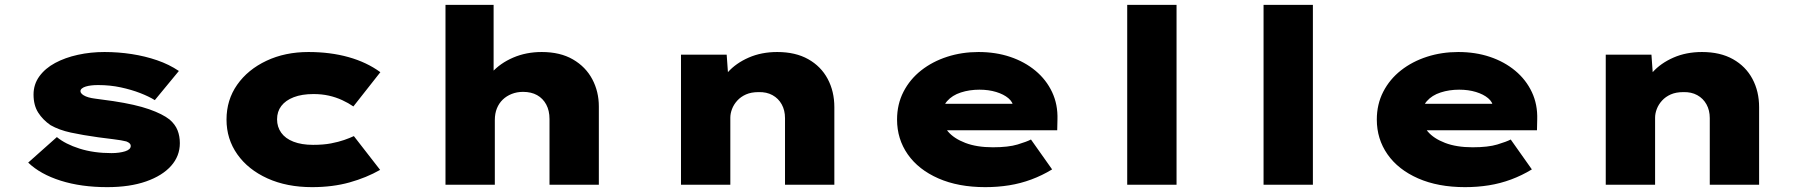

<svg xmlns="http://www.w3.org/2000/svg" viewBox="-20 -760 7422 790"><path d="M421 10Q314 10 230 -16.5Q146 -43 96 -91L214 -196Q249 -167 307.5 -148.5Q366 -130 439 -130Q455 -130 469.5 -132Q484 -134 495 -137.5Q506 -141 512 -146.5Q518 -152 518 -160Q518 -171 500 -178Q481 -183 448 -187Q415 -191 385 -195Q320 -204 271.5 -214.5Q223 -225 188 -245Q156 -267 137 -297Q118 -327 118 -371Q118 -413 142 -446Q166 -479 207 -501Q248 -523 300.5 -534.5Q353 -546 410 -546Q467 -546 522 -537.5Q577 -529 626.5 -512Q676 -495 716 -468L617 -348Q593 -363 557 -377Q521 -391 477 -400.5Q433 -410 384 -410Q368 -410 355.5 -408.5Q343 -407 333 -404Q323 -401 317 -396Q311 -391 311 -385Q311 -380 315 -375.5Q319 -371 324 -368Q340 -358 372.5 -354Q405 -350 446 -344Q538 -330 593.5 -310.5Q649 -291 678 -268Q701 -248 710.5 -224Q720 -200 720 -171Q720 -118 684 -77.5Q648 -37 581 -13.5Q514 10 421 10Z M1264 10Q1160 10 1080.5 -26Q1001 -62 956.5 -125Q912 -188 912 -268Q912 -349 956 -411.5Q1000 -474 1076.5 -510Q1153 -546 1249 -546Q1339 -546 1414 -525Q1489 -504 1545 -463L1434 -322Q1414 -336 1388 -348Q1362 -360 1333 -366.5Q1304 -373 1270 -373Q1222 -373 1188.5 -360Q1155 -347 1137.5 -324Q1120 -301 1120 -269Q1120 -238 1137 -214Q1154 -190 1187.5 -177Q1221 -164 1268 -164Q1311 -164 1342 -170Q1373 -176 1396 -184Q1419 -192 1436 -200L1544 -61Q1488 -29 1418.5 -9.5Q1349 10 1264 10Z M1813 0V-740H2011V-395L1957 -373Q1968 -422 2003 -461Q2038 -500 2091.5 -523Q2145 -546 2209 -546Q2285 -546 2337.5 -515.5Q2390 -485 2417 -434Q2444 -383 2444 -322V0H2241V-270Q2241 -305 2227.5 -330Q2214 -355 2190 -368.5Q2166 -382 2132 -382Q2107 -382 2085.5 -373.5Q2064 -365 2048.5 -350Q2033 -335 2024.5 -314Q2016 -293 2016 -266V0H1915Q1867 0 1841.5 0Q1816 0 1813 0Z M2782 0V-535H2970L2980 -395L2929 -381Q2941 -425 2974.5 -462.5Q3008 -500 3060.5 -523Q3113 -546 3178 -546Q3253 -546 3305.5 -516.5Q3358 -487 3385.5 -435.5Q3413 -384 3413 -319V0H3210V-274Q3210 -306 3196.5 -330.5Q3183 -355 3158.5 -368.5Q3134 -382 3101 -381Q3071 -381 3049.5 -371.5Q3028 -362 3013.5 -346Q2999 -330 2992 -311.5Q2985 -293 2985 -276V0H2884Q2836 0 2810.5 0Q2785 0 2782 0Z M4034 10Q3923 10 3841 -26Q3759 -62 3715 -125Q3671 -188 3671 -268Q3671 -331 3697.5 -382.5Q3724 -434 3770.5 -470.5Q3817 -507 3877.5 -526.5Q3938 -546 4006 -546Q4077 -546 4136.5 -526Q4196 -506 4240.5 -469Q4285 -432 4309 -381Q4333 -330 4331 -268L4330 -224H3799L3776 -333H4169L4150 -301V-319Q4148 -340 4129 -356Q4110 -372 4079 -381.5Q4048 -391 4010 -391Q3969 -391 3933.5 -379.5Q3898 -368 3877 -344Q3856 -320 3856 -284Q3856 -248 3880.5 -219Q3905 -190 3952 -172Q3999 -154 4065 -154Q4129 -154 4167 -165.5Q4205 -177 4222 -186L4309 -63Q4268 -38 4223.5 -21.5Q4179 -5 4132 2.5Q4085 10 4034 10Z M4618 0V-740H4821V0Z M5179 0V-740H5382V0Z M6008 10Q5897 10 5815 -26Q5733 -62 5689 -125Q5645 -188 5645 -268Q5645 -331 5671.5 -382.5Q5698 -434 5744.5 -470.5Q5791 -507 5851.5 -526.5Q5912 -546 5980 -546Q6051 -546 6110.5 -526Q6170 -506 6214.5 -469Q6259 -432 6283 -381Q6307 -330 6305 -268L6304 -224H5773L5750 -333H6143L6124 -301V-319Q6122 -340 6103 -356Q6084 -372 6053 -381.5Q6022 -391 5984 -391Q5943 -391 5907.5 -379.5Q5872 -368 5851 -344Q5830 -320 5830 -284Q5830 -248 5854.5 -219Q5879 -190 5926 -172Q5973 -154 6039 -154Q6103 -154 6141 -165.5Q6179 -177 6196 -186L6283 -63Q6242 -38 6197.5 -21.5Q6153 -5 6106 2.5Q6059 10 6008 10Z M6587 0V-535H6775L6785 -395L6734 -381Q6746 -425 6779.5 -462.5Q6813 -500 6865.5 -523Q6918 -546 6983 -546Q7058 -546 7110.5 -516.5Q7163 -487 7190.5 -435.5Q7218 -384 7218 -319V0H7015V-274Q7015 -306 7001.5 -330.5Q6988 -355 6963.5 -368.5Q6939 -382 6906 -381Q6876 -381 6854.5 -371.5Q6833 -362 6818.5 -346Q6804 -330 6797 -311.5Q6790 -293 6790 -276V0H6689Q6641 0 6615.5 0Q6590 0 6587 0Z"/></svg>

Font: Lexend Tera Black
Style: Regular
Weight: 900
Version: Version 1.007